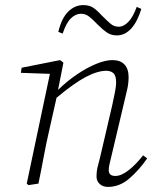

<svg xmlns="http://www.w3.org/2000/svg" viewBox="-20 -721 598 754"><path d="M131 0 92 6 85 0 176 -431 62 -435 65 -455 216 -485 229 -475 208 -368Q244 -403 282.5 -429Q321 -455 357.5 -470Q394 -485 421 -485Q453 -485 469 -467.5Q485 -450 485 -419Q485 -395 480 -372Q475 -349 468 -321L419 -114Q415 -97 411 -80.5Q407 -64 407 -53Q407 -30 433 -30Q456 -30 484.5 -52Q513 -74 542 -111L558 -99Q527 -54 488.5 -20.5Q450 13 404 13Q384 13 371.5 1.5Q359 -10 359 -28Q359 -47 362.5 -62Q366 -77 373 -103L421 -309Q426 -334 431 -357Q436 -380 436 -398Q436 -423 426 -433Q416 -443 397 -443Q363 -443 316.5 -418.5Q270 -394 202 -337L173 -208Q161 -156 151.5 -104.5Q142 -53 131 0ZM209 -596Q222 -650 248 -675.5Q274 -701 307 -701Q332 -701 348 -689.5Q364 -678 381 -659Q401 -639 414.5 -627.5Q428 -616 447 -616Q465 -616 483.5 -634.5Q502 -653 517 -694L535 -686Q519 -634 494.5 -608Q470 -582 439 -582Q416 -582 399.5 -593.5Q383 -605 364 -624Q345 -644 330.5 -655.5Q316 -667 298 -667Q277 -667 258.5 -649Q240 -631 226 -589Z"/></svg>

Font: Source Serif Pro Light
Style: Italic
Weight: 300
Italic angle: -12°
Designer: Frank Grießhammer
Foundry: Adobe Systems Incorporated
Version: Version 3.001;hotconv 1.0.111;makeotfexe 2.5.65597